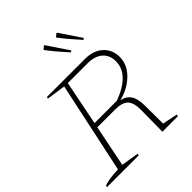

<svg xmlns="http://www.w3.org/2000/svg" viewBox="-237 -1020 1164 1164"><g transform="rotate(-45 344.5 -438.5)"><path d="M1 0 3 -10Q37 -26 124 -29L249 -615L127 -633L130 -644H458Q528 -644 571 -605Q614 -566 614 -503Q614 -440 564 -388.5Q514 -337 432 -315Q475 -305 494 -274.5Q513 -244 513 -185L514 -32L611 -12L609 0H476L478 -182Q479 -246 454 -272Q429 -298 368 -298H216L162 -30L275 -12L273 0ZM449 -614H279L222 -328H414Q579 -390 579 -501Q579 -554 544.5 -584Q510 -614 449 -614ZM424 -732Q387 -773 362 -803Q337 -833 317 -860L337 -877L342 -876L434 -739ZM531 -732Q494 -773 469 -803Q444 -833 424 -860L444 -877L449 -876L541 -739Z"/></g></svg>

Font: Piazzolla SC Thin
Style: Italic
Weight: 100
Italic angle: -11.3°
Designer: Juan Pablo del Peral
Foundry: Huerta Tipografica
Version: Version 1.330